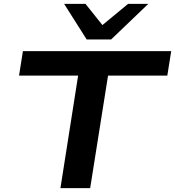

<svg xmlns="http://www.w3.org/2000/svg" viewBox="-20 -968 901 988"><path d="M291 0 382 -579H78L98 -705H861L841 -579H536L444 0ZM426 -765 310 -948H420L507 -839L639 -948H743L552 -765Z"/></svg>

Font: Nunito Sans 7pt Expanded
Style: Bold Italic
Weight: 700
Width: 7
Italic angle: -9°
Designer: Vernon Adams
Foundry: Vernon Adams
Version: Version 3.101;gftools[0.9.27]